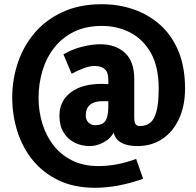

<svg xmlns="http://www.w3.org/2000/svg" viewBox="-20 -805 932 911"><path d="M431 86Q332 86 258 50.5Q184 15 135 -45.5Q86 -106 62 -183Q38 -260 38 -343Q38 -427 64.5 -506.5Q91 -586 144 -648.5Q197 -711 277 -748Q357 -785 463 -785Q543 -785 614 -760.5Q685 -736 740 -687Q795 -638 826.5 -562.5Q858 -487 858 -385Q858 -303 829.5 -241.5Q801 -180 750.5 -146Q700 -112 633 -112Q573 -112 543.5 -136Q514 -160 514 -218H534Q523 -163 484.5 -137.5Q446 -112 405 -112Q366 -112 333.5 -128.5Q301 -145 281.5 -177Q262 -209 262 -256Q262 -325 315 -366Q368 -407 462 -407Q478 -407 504 -405.5Q530 -404 549 -402V-319Q528 -322 509.5 -323.5Q491 -325 469 -325Q441 -325 423 -317.5Q405 -310 396 -295Q387 -280 387 -256Q387 -236 400 -223.5Q413 -211 431 -211Q454 -211 468 -219.5Q482 -228 488 -249Q494 -270 494 -305V-427Q494 -463 476.5 -477.5Q459 -492 429 -492Q406 -492 377.5 -481.5Q349 -471 320 -455L281 -547Q319 -570 366.5 -582.5Q414 -595 457 -595Q528 -595 572.5 -554.5Q617 -514 617 -430V-249Q617 -227 622.5 -217Q628 -207 644 -207Q694 -207 713.5 -251Q733 -295 733 -384Q733 -488 696 -553.5Q659 -619 598 -650.5Q537 -682 464 -682Q387 -682 330.5 -654Q274 -626 236.5 -577.5Q199 -529 181 -468Q163 -407 163 -341Q163 -278 180.5 -220Q198 -162 233 -116.5Q268 -71 321.5 -44Q375 -17 447 -17Q488 -17 532.5 -25Q577 -33 626 -51L659 43Q598 65 541 75.5Q484 86 431 86Z"/></svg>

Font: Yaldevi ExtraLight
Style: Bold
Weight: 700
Version: Version 1.100